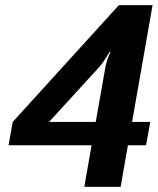

<svg xmlns="http://www.w3.org/2000/svg" viewBox="-20 -720 608 740"><path d="M489 -250 568 -700H438L29 -250L13 -160H333L305 0H445L473 -160H543L559 -250ZM349 -250H169L361 -460C385 -487 402 -520 402 -520H406C406 -520 391 -490 386 -460Z"/></svg>

Font: Scada
Style: Bold Italic
Weight: 700
Designer: Jovanny Lemonad
Foundry: Jovanny Lemonad
Version: Version 3.005